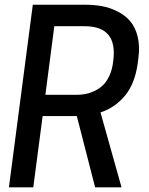

<svg xmlns="http://www.w3.org/2000/svg" viewBox="-20 -800 638 820"><path d="M162.1 -304.2 122.1 0H18.1L120.1 -779.8H344.2Q381.8 -779.8 415.5 -773.7Q449.2 -767.6 481.7 -751.2Q514.2 -734.9 535.9 -709.7Q557.6 -684.6 567.9 -643.6Q578.1 -602.5 570.8 -549.8L567.9 -527.8Q555.7 -441.4 513.4 -390.9Q471.2 -340.3 409.2 -319.8L499 0H386.2L308.1 -304.2ZM173.8 -395H306.2Q326.2 -395 344.7 -398.4Q363.3 -401.9 383.5 -411.4Q403.8 -420.9 419.4 -435.8Q435.1 -450.7 447 -476.1Q459 -501.5 462.9 -534.2L463.9 -542Q482.4 -688 341.8 -688H211.9Z"/></svg>

Font: Cooper Hewitt
Style: Medium Italic
Weight: 708
Designer: Village Type and Design LLC
Foundry: Cooper Hewitt Smithsonian Design Museum
Version: 1.000